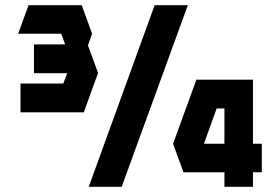

<svg xmlns="http://www.w3.org/2000/svg" viewBox="-20 -720 1079 740"><path d="M737 -413H955V-166H989V-56H955V0H845V-56H686V-59L647 -166ZM50 -590 90 -700H295L335 -590L319 -545L358 -439L303 -287H59V-398H224L239 -438H111V-549H231L216 -590ZM322 0 576 -700H704L449 0ZM845 -166V-302H815L766 -166Z"/></svg>

Font: Clickuper
Style: Bold
Weight: 700
Designer: Denis Ignatov
Foundry: Denis Ignatov
Version: Version 1.10 April 16, 2021